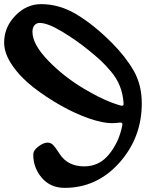

<svg xmlns="http://www.w3.org/2000/svg" viewBox="-111 -896 716 929"><path d="M202 13Q133 13 91.5 -35.5Q50 -84 50 -147Q50 -169 75 -187.5Q100 -206 119 -206Q135 -206 146.5 -194Q158 -182 177 -152Q216 -91 297 -91Q370 -91 418 -151Q466 -211 481 -291Q482 -297 479 -300.5Q476 -304 470 -303Q449 -300 430 -300Q387 -300 321 -322.5Q255 -345 184 -385Q113 -425 51 -473Q-11 -521 -51 -579Q-91 -637 -91 -690Q-91 -764 -37 -820Q17 -876 88 -876Q177 -876 260 -826Q343 -776 429 -690Q496 -623 535.5 -554.5Q575 -486 575 -396Q575 -230 466.5 -108.5Q358 13 202 13ZM474 -385Q481 -383 484.5 -386Q488 -389 487 -396Q484 -441 469 -479Q454 -517 426 -550Q398 -583 377 -602.5Q356 -622 318 -653Q259 -701 189.5 -743Q120 -785 81 -785Q65 -785 55.5 -773.5Q46 -762 46 -742Q46 -682 121 -604Q196 -526 295.5 -466.5Q395 -407 474 -385Z"/></svg>

Font: Joscelyn
Style: Regular
Weight: 400
Designer: Peter S. Baker
Version: Version 1.012